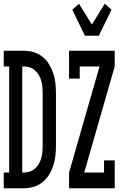

<svg xmlns="http://www.w3.org/2000/svg" viewBox="-31 -1006 651 1026"><path d="M423 -815 355 -954 391 -986 460 -875 529 -986 565 -954 497 -815ZM338 0V-84L501 -651H395V-586H338V-735H582V-651L419 -84H525V-149H582V0ZM95 0H-11V-84H18V-651H-11V-735H95Q122 -735 148 -727.5Q174 -720 195.5 -703Q217 -686 231 -663Q245 -640 253.5 -614.5Q262 -589 265 -562Q268 -535 268 -508V-227Q268 -200 265 -173Q262 -146 253.5 -120.5Q245 -95 231 -72Q217 -49 195.5 -32Q174 -15 148 -7.5Q122 0 95 0ZM88 -84H95Q112 -84 127.5 -89Q143 -94 156 -105.5Q169 -117 177 -131Q185 -145 189.5 -161Q194 -177 195.5 -193.5Q197 -210 197 -227V-508Q197 -525 195.5 -541.5Q194 -558 189.5 -574Q185 -590 177 -604Q169 -618 156 -629.5Q143 -641 127.5 -646Q112 -651 95 -651H88Z"/></svg>

Font: Iosevka HT Medium Extended
Style: Regular
Weight: 500
Width: 7
Monospace: yes
Designer: Belleve Invis
Foundry: Belleve Invis
Version: Version 32.3.0; ttfautohint (v1.8.4)